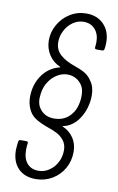

<svg xmlns="http://www.w3.org/2000/svg" viewBox="-99 -760 628 1021"><g transform="rotate(10 214.5 -250.0)"><path d="M39 72Q39 63 41 45L43 27Q45 17 54 17H86Q95 17 95 27L93 39Q92 47 92 63Q92 109 114 135Q136 161 176 161Q207 161 233.5 143Q260 125 275.5 95.5Q291 66 291 31Q291 -1 274.5 -22Q258 -43 236.5 -54Q215 -65 180 -77Q139 -92 114 -109Q89 -126 76 -157Q64 -184 64 -218Q64 -289 103 -341Q137 -386 192 -400Q195 -401 195 -402Q195 -403 193 -404Q156 -419 133 -454Q110 -489 110 -533Q110 -577 133 -617.5Q156 -658 195.5 -682.5Q235 -707 283 -707Q342 -707 377.5 -670Q413 -633 413 -573Q413 -559 412 -552L410 -538Q410 -534 407 -531Q404 -528 399 -528H367Q363 -528 360.5 -531Q358 -534 359 -538L360 -548Q361 -554 361 -566Q361 -609 338 -635Q315 -661 277 -661Q245 -661 218.5 -642.5Q192 -624 176.5 -594Q161 -564 161 -532Q161 -491 189 -465Q217 -439 269 -421Q300 -411 324.5 -397Q349 -383 365 -357Q386 -328 386 -282Q386 -248 376 -214.5Q366 -181 348 -155Q332 -131 310 -115.5Q288 -100 264 -96Q258 -95 263 -93Q300 -77 321.5 -45Q343 -13 343 30Q343 79 320 119.5Q297 160 257 183.5Q217 207 169 207Q108 207 73.5 171Q39 135 39 72ZM306 -176Q319 -193 326 -219Q333 -245 333 -271Q333 -308 319 -328Q290 -370 240 -370Q212 -370 185.5 -354Q159 -338 142 -312Q122 -284 117 -244Q115 -228 115 -220Q115 -195 124 -176Q151 -127 209 -127Q272 -127 306 -176Z"/></g></svg>

Font: Barlow Light
Style: Italic
Weight: 300
Italic angle: -7°
Designer: Jeremy Tribby
Foundry: Tribby Type
Version: Version 1.408